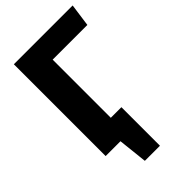

<svg xmlns="http://www.w3.org/2000/svg" viewBox="-257 -776 1025 1025"><g transform="rotate(-45 255.0 -263.5)"><path d="M491 -564H229V-125H309V166H195L177 0H65V-693H509Z"/></g></svg>

Font: Fira Sans BGR
Style: Bold
Weight: 700
Designer: bBox Type GmbH & Carrois Corporate GbR & Edenspiekermann AG
Foundry: bBox Type GmbH & Carrois Corporate GbR & Edenspiekermann AG
Version: Version 4.301